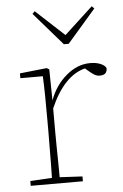

<svg xmlns="http://www.w3.org/2000/svg" viewBox="-52 -754 509 792"><g transform="rotate(-5 202.5 -358.0)"><path d="M43 0V-20L133 -25Q134 -51 134 -84.5Q134 -118 134.5 -151Q135 -184 135 -210V-259Q135 -312 134.5 -360Q134 -408 132 -446H39V-466L151 -478L161 -472L163 -343Q185 -404 231.5 -443.5Q278 -483 331 -483Q357 -483 375 -475Q393 -467 397 -456Q397 -428 367 -428Q354 -428 343 -435Q332 -442 317 -455L308 -463Q220 -441 163 -310V-210Q163 -184 163.5 -150.5Q164 -117 164.5 -84Q165 -51 165 -25L259 -20V0ZM122 -716 240 -607 358 -716 368 -706 250 -570H230L112 -706Z"/></g></svg>

Font: Source Serif 4 ExtraLight
Style: Regular
Weight: 200
Designer: Frank Grießhammer
Foundry: Adobe
Version: Version 4.005;hotconv 1.1.0;makeotfexe 2.6.0